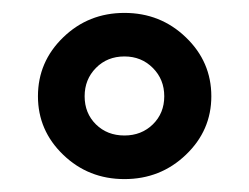

<svg xmlns="http://www.w3.org/2000/svg" viewBox="-20 -752 388 299"><path d="M39.1 -602.1Q39.1 -655.8 78.4 -693.8Q117.7 -731.9 173.8 -731.9Q230 -731.9 269.5 -693.8Q309.1 -655.8 309.1 -602.1Q309.1 -548.8 269.5 -511Q230 -473.1 173.8 -473.1Q117.7 -473.1 78.4 -511Q39.1 -548.8 39.1 -602.1ZM173.8 -541Q200.2 -541 218 -558.3Q235.8 -575.7 235.8 -602.1Q235.8 -628.4 218 -646.2Q200.2 -664.1 173.8 -664.1Q147 -664.1 129.4 -646.2Q111.8 -628.4 111.8 -602.1Q111.8 -575.7 129.4 -558.3Q147 -541 173.8 -541Z"/></svg>

Font: Aspekta 450
Style: Regular
Weight: 450
Designer: Ivo Dolenc
Version: Version 2.000